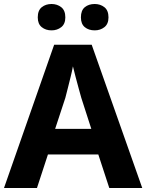

<svg xmlns="http://www.w3.org/2000/svg" viewBox="-20 -941 732 961"><path d="M527 0 472 -168H220L165 0H0L251 -717H439L692 0ZM387 -451Q383 -466 374.5 -496Q366 -526 358 -557.5Q350 -589 345 -609Q341 -586 333.5 -556Q326 -526 319 -498Q312 -470 307 -451L256 -296H437ZM169 -854Q169 -889 189 -905Q209 -921 238 -921Q266 -921 286.5 -905Q307 -889 307 -854Q307 -821 286.5 -805Q266 -789 238 -789Q209 -789 189 -805Q169 -821 169 -854ZM385 -854Q385 -889 404.5 -905Q424 -921 454 -921Q482 -921 502.5 -905Q523 -889 523 -854Q523 -821 502.5 -805Q482 -789 454 -789Q424 -789 404.5 -805Q385 -821 385 -854Z"/></svg>

Font: Noto Sans Khmer
Style: Bold
Weight: 700
Version: Version 2.003